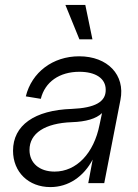

<svg xmlns="http://www.w3.org/2000/svg" viewBox="-20 -745 562 781"><path d="M185 16C258 16 320 -26 357 -96L339 0H404L470 -339C490 -440 418 -516 302 -516C195 -516 109 -451 85 -353L146 -343C163 -412 222 -453 303 -453C369 -453 410 -426 410 -380C411 -331 367 -306 272 -302C120 -297 33 -235 33 -132C33 -45 96 16 185 16ZM202 -47C140 -47 100 -82 100 -135C100 -203 163 -244 272 -248C330 -250 371 -262 395 -285L385 -238C362 -121 291 -47 202 -47ZM303 -585H356L327 -725H246Z"/></svg>

Font: Uncut Sans Book Italic
Style: Regular
Weight: 350
Italic angle: -11°
Designer: Kasper Nordkvist
Foundry: UNCUT.wtf
Version: Version 1.304;Glyphs 3.2 (3246)